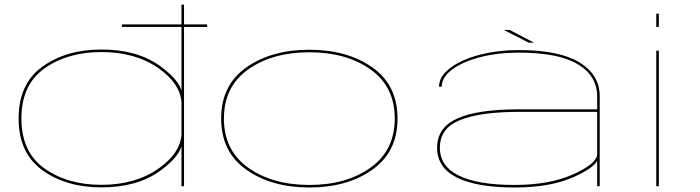

<svg xmlns="http://www.w3.org/2000/svg" viewBox="-20 -805 3027 830"><path d="M507 -688.5V-699.5H764.5V-785H775.5V-699.5H875.5V-688.5H775.5V0H764.5V-172.5Q749.5 -122 670 -65Q571.5 5 418.5 5Q266.5 5 163.5 -69Q60.5 -143 60.5 -293Q60.5 -443 163.5 -517Q266.5 -591 418.5 -591Q571.5 -591 670 -521Q749.5 -464 764.5 -413.5V-688.5ZM764.5 -222V-364Q758 -444.5 665.5 -510Q565.5 -580 418.5 -580Q271.5 -580 172 -509Q72.5 -438 72.5 -293Q72.5 -148 172 -77Q271.5 -6 418.5 -6Q565.5 -6 665.5 -76.5Q758 -141.5 764.5 -222Z M1317.5 5.5Q1153.5 5.5 1044.8 -71.5Q936 -148.5 936 -292.5Q936 -437 1044.8 -513.5Q1153.5 -590 1317.5 -590Q1481 -590 1589.8 -513.5Q1698.5 -437 1698.5 -292.5Q1698.5 -148.5 1589.8 -71.5Q1481 5.5 1317.5 5.5ZM1317.5 -5.5Q1477 -5.5 1581.8 -80.2Q1686.5 -155 1686.5 -292.5Q1686.5 -430.5 1581.8 -504.8Q1477 -579 1317.5 -579Q1157.5 -579 1052.8 -504.8Q948 -430.5 948 -292.5Q948 -155 1052.8 -80.2Q1157.5 -5.5 1317.5 -5.5Z M2561.5 0V-110Q2545.5 -79 2464 -41.5Q2362.5 5.5 2204 5.5Q2041 5.5 1955.2 -37.5Q1869.5 -80.5 1869.5 -166.5Q1869.5 -253.5 1957.2 -293Q2045 -332.5 2225.5 -332.5H2561.5V-387.5Q2561.5 -477.5 2477.5 -527.5Q2393.5 -577.5 2223.5 -577.5Q2131 -577.5 2055.2 -557.8Q1979.5 -538 1934.5 -504.5Q1889.5 -471 1889.5 -430H1878Q1878 -463.5 1905.2 -492.2Q1932.5 -521 1980.2 -542.8Q2028 -564.5 2090.5 -576.5Q2153 -588.5 2223.5 -588.5Q2397.5 -588.5 2485 -535.2Q2572.5 -482 2572.5 -388.5V0ZM2561.5 -139V-321.5H2226Q2057 -321.5 1969.2 -286.2Q1881.5 -251 1881.5 -166.5Q1881.5 -86.5 1963.5 -46Q2045.5 -5.5 2204 -5.5Q2357 -5.5 2459.2 -52Q2561.5 -98.5 2561.5 -139ZM2266 -620.5 2158 -675.5H2183L2289 -620.5Z M2817 0V-586H2828V0ZM2817 -746H2828V-688.5H2817Z"/></svg>

Font: Anybody UltraExpanded Thin
Style: Regular
Weight: 100
Width: 9
Designer: Tyler Finck
Foundry: Etcetera Type Company
Version: Version 1.010; ttfautohint (v1.8.3) -l 8 -r 50 -G 200 -x 14 